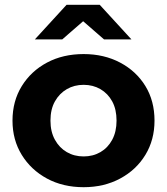

<svg xmlns="http://www.w3.org/2000/svg" viewBox="-20 -771 695 799"><path d="M328 8Q242 8 175.5 -28Q109 -64 70.5 -126.5Q32 -189 32 -269Q32 -350 70.5 -412.5Q109 -475 175.5 -510.5Q242 -546 328 -546Q413 -546 480 -510.5Q547 -475 585 -413Q623 -351 623 -269Q623 -189 585 -126.5Q547 -64 480 -28Q413 8 328 8ZM328 -120Q367 -120 398 -138Q429 -156 447 -189.5Q465 -223 465 -269Q465 -316 447 -349Q429 -382 398 -400Q367 -418 328 -418Q289 -418 258 -400Q227 -382 208.5 -349Q190 -316 190 -269Q190 -223 208.5 -189.5Q227 -156 258 -138Q289 -120 328 -120ZM125 -607 257 -751H395L527 -607H413L275 -727H377L239 -607Z"/></svg>

Font: MOST Montserrat
Style: Bold
Weight: 700
Designer: Julieta Ulanovsky
Foundry: Julieta Ulanovsky
Version: Version 8.000;March 11, 2024;FontCreator 15.0.0.2926 64-bit